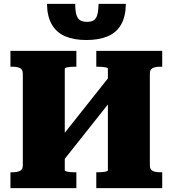

<svg xmlns="http://www.w3.org/2000/svg" viewBox="-20 -973 893 993"><path d="M237 -188 552 -585 616 -531 301 -134ZM34 0V-82H44Q68 -82 83 -89Q98 -96 98 -118V-592Q98 -614 83 -621Q68 -628 44 -628H34V-710H375V-628H367Q356 -628 344 -627Q332 -626 323.5 -624Q315 -622 315 -618V-92Q315 -89 323.5 -86.5Q332 -84 344 -83Q356 -82 367 -82H375V0ZM478 0V-82H486Q497 -82 509 -83Q521 -84 529.5 -86.5Q538 -89 538 -92V-618Q538 -622 529.5 -624Q521 -626 509 -627Q497 -628 486 -628H478V-710H819V-628H809Q785 -628 770 -621Q755 -614 755 -592V-118Q755 -96 770 -89Q785 -82 809 -82H819V0ZM427 -766Q363 -766 318 -785Q273 -804 248.5 -845.5Q224 -887 223 -953H369Q369 -918 375 -897.5Q381 -877 394 -868.5Q407 -860 430 -860Q453 -860 465.5 -868.5Q478 -877 483.5 -897.5Q489 -918 490 -953H631Q630 -887 606 -845.5Q582 -804 536.5 -785Q491 -766 427 -766Z"/></svg>

Font: Roboto Serif ExtraBold
Style: Regular
Weight: 800
Designer: Greg Gazdowicz
Foundry: Commercial Type
Version: Version 1.008